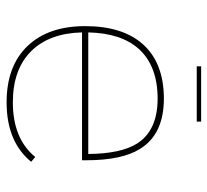

<svg xmlns="http://www.w3.org/2000/svg" viewBox="-44 -600 647 599"><g transform="rotate(90 279.5 -300.5)"><path d="M460.4 -252.4Q459.5 -354.5 427.7 -404.8Q387.2 -468.3 288.6 -468.8Q186 -468.8 132.8 -410.2Q83.5 -355.5 81.1 -252.4ZM139.2 -74.7Q196.3 -17.1 299.3 -17.1Q412.6 -17.1 469.7 -86.9L484.9 -74.2Q421.9 2.4 299.3 2.4Q185.5 2.4 123 -63.5Q61.5 -128.4 61.5 -242.7Q61.5 -357.9 116.7 -421.4Q175.3 -488.3 288.6 -488.3Q398.4 -487.8 443.8 -415Q480 -358.4 480 -245.6V-232.9H81.1Q83.5 -131.3 139.2 -74.7ZM359.4 -590.8H187V-604.5H359.4Z"/></g></svg>

Font: Fortheenas_01
Style: Regular
Weight: 100
Designer: Situjuh Nazara
Version: Version 1.10 September 8, 2014